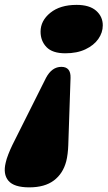

<svg xmlns="http://www.w3.org/2000/svg" viewBox="-22 -596 452 807"><path d="M101 191.5Q37 191.5 13.5 163.8Q-10 136 2 87.5Q5 73 13 52.5Q21 32 30.5 12.5L171.5 -269Q196 -315 236 -315Q276 -315 274.5 -268.5L265 14Q264.5 31.5 262.2 49.8Q260 68 256.5 81.5Q243 133.5 204.5 162.5Q166 191.5 101 191.5ZM300 -575.5Q354 -575.5 382 -551Q410 -526.5 410 -489.5Q410 -459 391.2 -432.2Q372.5 -405.5 337.2 -388.8Q302 -372 252.5 -372Q198.5 -372 173.5 -398Q148.5 -424 148.5 -463Q148.5 -509 189.5 -542.2Q230.5 -575.5 300 -575.5Z"/></svg>

Font: Fraunces 9pt Soft Black
Style: Italic
Weight: 900
Italic angle: -16°
Version: Version 1.000;[b76b70a41]